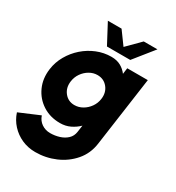

<svg xmlns="http://www.w3.org/2000/svg" viewBox="-267 -831 1114 1214"><g transform="rotate(30 289.5 -224.5)"><path d="M417 -500H567L496 5Q485.5 81 438.2 136Q391 191 322.2 220.5Q253.5 250 177.5 250Q124.5 250 79 229.8Q33.5 209.5 0.5 173.5Q-32.5 137.5 -48 90L98 28Q109 61.5 136.5 80.2Q164 99 199 99Q233.5 99 265.5 89Q297.5 79 319.5 58.2Q341.5 37.5 346 5L353 -44Q327 -18.5 294 -2.8Q261 13 221 13Q148.5 13 93.8 -22.5Q39 -58 12 -117.8Q-15 -177.5 -5 -250Q2.5 -304.5 29.8 -352Q57 -399.5 98.2 -435.8Q139.5 -472 190 -492.5Q240.5 -513 295 -513Q335 -513 363.5 -497.2Q392 -481.5 411 -456ZM243 -131Q274 -131 301.8 -147Q329.5 -163 348.5 -190Q367.5 -217 372 -250Q379 -299.5 351 -334.2Q323 -369 276.5 -369Q246 -369 218.5 -353Q191 -337 172.2 -310Q153.5 -283 149 -250Q142 -200.5 169.8 -165.8Q197.5 -131 243 -131ZM237 -555 160.5 -699H260.5L329 -605L422.5 -699H522.5L407 -555Z"/></g></svg>

Font: Urbanist Black
Style: Italic
Weight: 900
Italic angle: -8°
Designer: Corey Hu
Foundry: Corey Hu
Version: Version 1.330; ttfautohint (v1.8.4.7-5d5b)